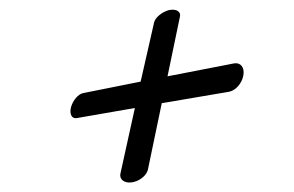

<svg xmlns="http://www.w3.org/2000/svg" viewBox="-20 -413 612 400"><path d="M458 -222C471 -225 484 -239 487 -256C490 -273 481 -283 468 -281C468 -281 400 -268 329 -254C343 -321 355 -379 355 -379C357 -389 347 -395 332 -392C317 -388 303 -376 301 -366L273 -243L153 -219C143 -217 132 -204 128 -190C124 -175 130 -165 140 -167L261 -188L231 -52C228 -40 238 -31 254 -33C270 -35 285 -47 288 -59C288 -59 302 -126 317 -198Z"/></svg>

Font: Hi. Perspective
Style: Perspective
Weight: 400
Designer: Mew Too, Robert Jablonski
Foundry: Cannot Into Space Fonts
Version: Version 1.996